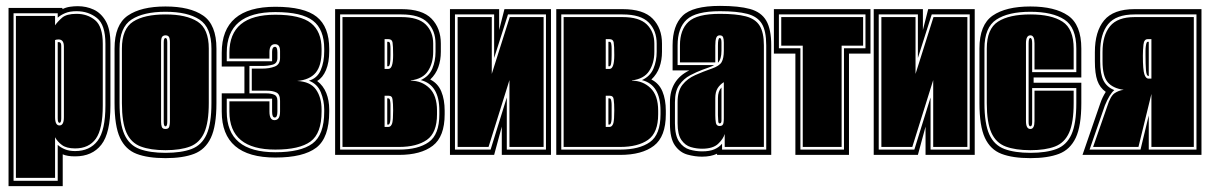

<svg xmlns="http://www.w3.org/2000/svg" viewBox="-20 -526 4109 652"><path d="M9 106V-499H192V-495Q204 -501 217.5 -503Q231 -505 244 -505Q273 -505 298 -493.5Q323 -482 339 -454.5Q355 -427 355 -377V-168Q355 -74 324 -34.5Q293 5 235 5Q208 5 193 -2V106ZM26 88H176V-34Q186 -25 200.5 -19Q215 -13 235 -13Q285 -13 311.5 -48Q338 -83 338 -168V-377Q338 -442 309 -465Q280 -488 240 -488Q217 -488 201.5 -481.5Q186 -475 176 -466V-481H26ZM34 78V-472H167V-440Q176 -453 191 -466Q206 -479 240 -479Q277 -479 303 -457.5Q329 -436 329 -377V-168Q329 -88 305.5 -55Q282 -22 235 -22Q206 -22 190.5 -33.5Q175 -45 167 -60V78ZM182 -100Q197 -100 197 -128V-368Q197 -392 179 -392Q171 -392 167 -390V-128Q167 -100 182 -100ZM182 -109Q176 -109 176 -124V-383H180Q188 -383 188 -370V-124Q188 -109 182 -109Z M542 11Q482 11 444 -3.5Q406 -18 387.5 -58Q369 -98 369 -176V-361Q369 -442 414 -473Q459 -504 542 -504Q625 -504 670 -473Q715 -442 715 -361V-176Q715 -98 696 -58Q677 -18 639 -3.5Q601 11 542 11ZM542 -7Q596 -7 630.5 -20Q665 -33 681.5 -69.5Q698 -106 698 -176V-361Q698 -433 657.5 -459.5Q617 -486 542 -486Q467 -486 426.5 -459.5Q386 -433 386 -361V-176Q386 -106 402.5 -69.5Q419 -33 454 -20Q489 -7 542 -7ZM542 -16Q491 -16 458 -28.5Q425 -41 409.5 -75.5Q394 -110 394 -176V-361Q394 -428 432 -452.5Q470 -477 542 -477Q613 -477 651 -452.5Q689 -428 689 -361V-176Q689 -110 673.5 -75.5Q658 -41 625.5 -28.5Q593 -16 542 -16ZM542 -88Q553 -88 555 -96.5Q557 -105 557 -112V-382Q557 -396 553.5 -401Q550 -406 542 -406Q535 -406 531 -401.5Q527 -397 527 -382V-112Q527 -102 529.5 -95Q532 -88 542 -88ZM542 -97Q536 -97 536 -112V-382Q536 -397 542 -397Q548 -397 548 -382V-112Q548 -97 542 -97Z M915 9Q733 9 733 -147V-209H810V-300H733V-347Q733 -503 915 -503Q1013 -503 1055.5 -469Q1098 -435 1098 -360V-352Q1098 -314 1087 -288Q1076 -262 1057 -251Q1078 -235 1088 -210Q1098 -185 1098 -154V-147Q1098 -58 1054 -24.5Q1010 9 915 9ZM915 -9Q1001 -9 1041 -38.5Q1081 -68 1081 -147V-154Q1081 -184 1069.5 -212.5Q1058 -241 1029 -252Q1057 -260 1069 -287.5Q1081 -315 1081 -352V-360Q1081 -426 1043 -455.5Q1005 -485 915 -485Q750 -485 750 -347V-318H904V-350Q904 -367 914 -367Q922 -367 922 -348V-329Q922 -311 906 -306.5Q890 -302 870 -302H827V-209H884Q900 -209 911 -204.5Q922 -200 922 -184V-147Q922 -127 913 -127Q904 -127 904 -147V-191H750V-147Q750 -9 915 -9ZM915 -18Q759 -18 759 -147V-182H895V-147Q895 -118 912 -118Q931 -118 931 -147V-184Q931 -206 918.5 -212Q906 -218 887 -218H835V-293H870Q895 -293 913 -300Q931 -307 931 -329V-353Q931 -376 914 -376Q895 -376 895 -349V-327H759V-347Q759 -476 915 -476Q1000 -476 1036 -447.5Q1072 -419 1072 -360V-352Q1072 -303 1052 -279Q1032 -255 989 -251Q1034 -249 1053 -222Q1072 -195 1072 -154V-147Q1072 -73 1034.5 -45.5Q997 -18 915 -18Z M1118 0V-495H1343Q1414 -495 1445.5 -462.5Q1477 -430 1477 -378V-350Q1477 -322 1468.5 -298Q1460 -274 1441 -256Q1467 -243 1478.5 -215.5Q1490 -188 1490 -150V-138Q1490 -62 1449.5 -31Q1409 0 1335 0ZM1135 -18H1335Q1400 -18 1436 -43.5Q1472 -69 1472 -138V-150Q1472 -238 1409 -254Q1437 -267 1448 -293Q1459 -319 1459 -350V-378Q1459 -422 1432 -449.5Q1405 -477 1343 -477H1135ZM1143 -27V-468H1343Q1400 -468 1425.5 -443Q1451 -418 1451 -378V-350Q1451 -312 1433.5 -285Q1416 -258 1375 -253V-252Q1412 -252 1438 -227Q1464 -202 1464 -150V-138Q1464 -75 1429.5 -51Q1395 -27 1335 -27ZM1286 -292H1299Q1315 -292 1315 -339Q1315 -355 1314.5 -365.5Q1314 -376 1313 -382Q1311 -393 1299 -393H1286ZM1295 -301V-384H1299Q1304 -384 1305 -375Q1306 -370 1306 -361Q1306 -352 1306 -339Q1306 -301 1299 -301ZM1286 -95H1299Q1308 -95 1312 -108Q1315 -120 1315 -151Q1315 -163 1314.5 -172Q1314 -181 1313 -188Q1312 -201 1299 -201H1286ZM1295 -103V-192H1299Q1304 -192 1305 -182Q1306 -177 1306 -169Q1306 -161 1306 -151Q1306 -138 1306 -128.5Q1306 -119 1305 -114Q1303 -103 1299 -103Z M1508 0V-495H1675V-424L1693 -495H1851V0H1684V-96L1658 0ZM1525 -18H1646L1701 -195V-18H1834V-477H1705L1658 -329V-477H1525ZM1534 -27V-468H1650V-275L1711 -468H1826V-27H1710V-254L1639 -27Z M1869 0V-495H2094Q2165 -495 2196.5 -462.5Q2228 -430 2228 -378V-350Q2228 -322 2219.5 -298Q2211 -274 2192 -256Q2218 -243 2229.5 -215.5Q2241 -188 2241 -150V-138Q2241 -62 2200.5 -31Q2160 0 2086 0ZM1886 -18H2086Q2151 -18 2187 -43.5Q2223 -69 2223 -138V-150Q2223 -238 2160 -254Q2188 -267 2199 -293Q2210 -319 2210 -350V-378Q2210 -422 2183 -449.5Q2156 -477 2094 -477H1886ZM1894 -27V-468H2094Q2151 -468 2176.5 -443Q2202 -418 2202 -378V-350Q2202 -312 2184.5 -285Q2167 -258 2126 -253V-252Q2163 -252 2189 -227Q2215 -202 2215 -150V-138Q2215 -75 2180.5 -51Q2146 -27 2086 -27ZM2037 -292H2050Q2066 -292 2066 -339Q2066 -355 2065.5 -365.5Q2065 -376 2064 -382Q2062 -393 2050 -393H2037ZM2046 -301V-384H2050Q2055 -384 2056 -375Q2057 -370 2057 -361Q2057 -352 2057 -339Q2057 -301 2050 -301ZM2037 -95H2050Q2059 -95 2063 -108Q2066 -120 2066 -151Q2066 -163 2065.5 -172Q2065 -181 2064 -188Q2063 -201 2050 -201H2037ZM2046 -103V-192H2050Q2055 -192 2056 -182Q2057 -177 2057 -169Q2057 -161 2057 -151Q2057 -138 2057 -128.5Q2057 -119 2056 -114Q2054 -103 2050 -103Z M2364 6Q2340 6 2314.5 -1Q2289 -8 2272 -32Q2255 -56 2255 -107V-179Q2255 -255 2321 -287H2264V-372Q2264 -439 2298 -472.5Q2332 -506 2425 -506Q2489 -506 2527 -495.5Q2565 -485 2582 -456Q2599 -427 2599 -372V0H2415V-4Q2394 6 2364 6ZM2364 -12Q2390 -12 2406 -19Q2422 -26 2432 -38V-18H2582V-372Q2582 -421 2567 -445.5Q2552 -470 2517.5 -479Q2483 -488 2425 -488Q2343 -488 2312 -459.5Q2281 -431 2281 -372V-305H2405Q2399 -301 2388.5 -297.5Q2378 -294 2365 -289Q2346 -282 2324 -270.5Q2302 -259 2287 -238Q2272 -217 2272 -179V-107Q2272 -65 2286.5 -44.5Q2301 -24 2322 -18Q2343 -12 2364 -12ZM2364 -21Q2345 -21 2326 -26.5Q2307 -32 2294 -50.5Q2281 -69 2281 -107V-179Q2281 -217 2297.5 -238Q2314 -259 2341 -271Q2368 -283 2397 -293Q2423 -302 2430.5 -315Q2438 -328 2438 -354V-382Q2438 -393 2435.5 -399.5Q2433 -406 2424 -406Q2415 -406 2412 -397Q2409 -388 2409 -371V-314H2289V-372Q2289 -425 2318 -452Q2347 -479 2425 -479Q2480 -479 2512.5 -470.5Q2545 -462 2559.5 -439Q2574 -416 2574 -372V-27H2441V-71Q2436 -54 2418.5 -37.5Q2401 -21 2364 -21ZM2418 -313V-371Q2418 -397 2424 -397Q2430 -397 2430 -382V-354Q2430 -325 2418 -313ZM2424 -98Q2436 -98 2437 -110Q2438 -116 2438 -123.5Q2438 -131 2438 -141V-247Q2425 -239 2417 -226.5Q2409 -214 2409 -193V-135Q2409 -120 2411 -109Q2413 -98 2424 -98ZM2424 -107Q2419 -107 2419 -116L2418 -135V-193Q2418 -216 2430 -229V-117Q2430 -107 2424 -107Z M2681 0V-344H2608V-495H2936V-344H2863V0ZM2698 -18H2846V-362H2919V-477H2625V-362H2698ZM2706 -27V-371H2633V-468H2911V-371H2838V-27Z M2947 0V-495H3114V-424L3132 -495H3290V0H3123V-96L3097 0ZM2964 -18H3085L3140 -195V-18H3273V-477H3144L3097 -329V-477H2964ZM2973 -27V-468H3089V-275L3150 -468H3265V-27H3149V-254L3078 -27Z M3479 11Q3419 11 3381 -3.5Q3343 -18 3324.5 -58Q3306 -98 3306 -176V-361Q3306 -442 3351 -473Q3396 -504 3479 -504Q3562 -504 3607 -473Q3652 -442 3652 -361V-263H3490V-245H3652V-176Q3652 -98 3633 -58Q3614 -18 3576 -3.5Q3538 11 3479 11ZM3479 -7Q3533 -7 3567.5 -20Q3602 -33 3618.5 -69.5Q3635 -106 3635 -176V-227H3485V-111Q3485 -97 3479 -97Q3473 -97 3473 -111V-379Q3473 -397 3479 -397Q3485 -397 3485 -379V-281H3635V-361Q3635 -433 3594.5 -459.5Q3554 -486 3479 -486Q3404 -486 3363.5 -459.5Q3323 -433 3323 -361V-176Q3323 -106 3339.5 -69.5Q3356 -33 3391 -20Q3426 -7 3479 -7ZM3479 -16Q3428 -16 3395 -28.5Q3362 -41 3346.5 -75.5Q3331 -110 3331 -176V-361Q3331 -428 3369 -452.5Q3407 -477 3479 -477Q3550 -477 3588 -452.5Q3626 -428 3626 -361V-290H3493V-379Q3493 -406 3479 -406Q3464 -406 3464 -379V-115Q3464 -88 3479 -88Q3493 -88 3493 -115V-218H3626V-176Q3626 -110 3610.5 -75.5Q3595 -41 3562.5 -28.5Q3530 -16 3479 -16Z M3656 0 3716 -174Q3723 -195 3735 -214Q3715 -228 3706.5 -252Q3698 -276 3698 -318V-349Q3698 -419 3729.5 -457Q3761 -495 3833 -495H4060V0ZM3680 -18H3853L3881 -134V-18H4043V-477H3833Q3770 -477 3743 -444Q3716 -411 3716 -349V-318Q3716 -274 3727.5 -252Q3739 -230 3764 -220Q3748 -207 3732 -168ZM3692 -27 3740 -165Q3751 -200 3765 -209.5Q3779 -219 3796 -221Q3759 -226 3741.5 -247Q3724 -268 3724 -318V-349Q3724 -406 3749.5 -437Q3775 -468 3833 -468H4034V-27H3890V-207L3846 -27ZM3880 -259H3890V-393H3877Q3865 -393 3863 -374.5Q3861 -356 3861 -337Q3861 -289 3866 -274Q3871 -259 3880 -259ZM3880 -268Q3873 -268 3871.5 -288.5Q3870 -309 3870 -337Q3870 -345 3870 -353.5Q3870 -362 3871 -369Q3873 -384 3877 -384H3881V-268Z"/></svg>

Font: Alumni Sans Collegiate One
Style: Regular
Weight: 400
Designer: Robert E. Leuschke
Foundry: Robert E. Leuschke
Version: Version 1.100